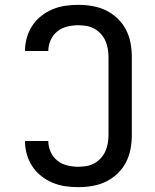

<svg xmlns="http://www.w3.org/2000/svg" viewBox="-20 -763 640 791"><path d="M302 8Q275 8 248 4Q221 0 196 -10.5Q171 -21 149.5 -38Q128 -55 113 -78Q98 -101 90.5 -127.5Q83 -154 83 -181V-182H179Q179 -159 188.5 -137.5Q198 -116 216 -101.5Q234 -87 257 -81.5Q280 -76 302 -76Q320 -76 337 -79Q354 -82 369 -90.5Q384 -99 395.5 -111.5Q407 -124 414 -139.5Q421 -155 424 -172Q427 -189 427 -206V-529Q427 -546 424 -563Q421 -580 414 -595.5Q407 -611 395.5 -623.5Q384 -636 369 -644.5Q354 -653 337 -656Q320 -659 302 -659Q280 -659 257 -653.5Q234 -648 216 -633.5Q198 -619 188.5 -597.5Q179 -576 179 -553H83V-554Q83 -581 90.5 -607.5Q98 -634 113 -657Q128 -680 149.5 -697Q171 -714 196 -724.5Q221 -735 248 -739Q275 -743 302 -743Q332 -743 361 -738Q390 -733 416 -720.5Q442 -708 463.5 -687.5Q485 -667 498.5 -641.5Q512 -616 517.5 -587Q523 -558 523 -529V-206Q523 -177 517.5 -148Q512 -119 498.5 -93.5Q485 -68 463.5 -47.5Q442 -27 416 -14.5Q390 -2 361 3Q332 8 302 8Z"/></svg>

Font: Iosevka Fixed Medium Extended
Style: Regular
Weight: 500
Width: 7
Monospace: yes
Designer: Belleve Invis
Foundry: Belleve Invis
Version: Version 24.1.1; ttfautohint (v1.8.4)